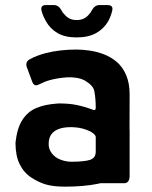

<svg xmlns="http://www.w3.org/2000/svg" viewBox="-20 -710 590 744"><path d="M330 -200.7Q301 -214.7 269.7 -216.7Q221.7 -220 195.5 -204.3Q169.3 -188.7 168.7 -154.7Q167.3 -133.7 180.5 -116.3Q193.7 -99 214.8 -91.2Q236 -83.3 256.3 -83.3Q306.3 -83.3 328.7 -90.5Q351 -97.7 351 -122.3V-178.7Q351 -188.7 330 -200.7ZM481.7 -137Q477.7 -71.3 445.2 -40Q412.7 -8.7 358.7 2.3Q304.7 13.3 231.7 13.3Q188 13.3 159.2 5.2Q130.3 -3 101.3 -22Q72.3 -41 56.2 -73.8Q40 -106.7 40 -157Q46 -213 66.5 -245Q87 -277 120.2 -291.3Q153.3 -305.7 205 -309Q245.3 -309.7 276.3 -303.3Q307.3 -297 341.3 -284.3Q350 -281 351 -290.7Q351.3 -327 345.3 -358Q341 -378.7 308.3 -398.3Q281 -412.3 239.3 -410.3Q204 -407.7 173.7 -399.7Q153.3 -394 130 -382.3Q112.3 -373 104.7 -393.7L83 -452.3Q78.3 -472.3 97.3 -481.3Q122 -495 159.3 -504.7Q212.7 -518 276.7 -518Q299.7 -518 327.3 -514Q355 -510 382.3 -499.7Q409.7 -489.3 432.5 -470Q455.3 -450.7 468.8 -419.2Q482.3 -387.7 482.3 -344ZM355.7 -206.7H482.3V-28Q481.7 0 460.7 0H372Q354 0 354 -20.7ZM277 -565Q232 -565 203.2 -581.7Q174.3 -598.3 157.7 -628.3Q146.3 -648.3 141 -668.3Q135.7 -690.3 157.7 -690.3H189Q207 -690.3 218 -670.3Q222.7 -660.3 232 -651.7Q249 -632.3 277 -632.3Q305.7 -632.3 322.7 -651.7Q331 -659.7 336 -670.3Q347.3 -690.3 364.7 -690.3H396.7Q420.3 -690.3 414.7 -668.3Q410 -647.7 399.7 -628.3Q382.3 -598.3 352.3 -581.7Q322.3 -565 277 -565Z"/></svg>

Font: Vivano Light
Style: Regular
Weight: 300
Designer: Joe Prince, Josias Burgherr
Version: Version 2.064;September 19, 2022;FontCreator 14.0.0.2877 64-